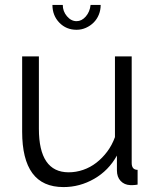

<svg xmlns="http://www.w3.org/2000/svg" viewBox="-20 -750 634 780"><path d="M238 10Q153 10 111.5 -46.5Q70 -103 70 -215V-521H138V-227Q138 -50 259 -50Q289 -50 318 -60Q347 -70 371.5 -89Q396 -108 415.5 -134Q435 -160 447 -193V-521H515V-88Q515 -60 539 -60V0Q527 2 519.5 2Q512 2 509 2Q485 1 470 -15Q455 -31 455 -58V-118Q421 -57 362.5 -23.5Q304 10 238 10ZM291 -664Q312 -664 328.5 -683Q345 -702 348 -730H389Q389 -709 381.5 -690.5Q374 -672 360.5 -658.5Q347 -645 329 -637Q311 -629 291 -629Q249 -629 221 -658Q193 -687 193 -730H235Q235 -704 252 -684Q269 -664 291 -664Z"/></svg>

Font: PTCRaleway
Style: Regular
Weight: 400
Designer: Matt McInerney, Pablo Impallari, Rodrigo Fuenzalida
Foundry: Matt McInerney, Pablo Impallari, Rodrigo Fuenzalida
Version: Version 3.000g; ttfautohint (v1.5) -l 8 -r 28 -G 28 -x 14 -D